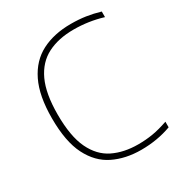

<svg xmlns="http://www.w3.org/2000/svg" viewBox="-177 -874 948 1008"><g transform="rotate(-30 297.0 -370.0)"><path d="M388.5 9Q294 9 220.8 -26.8Q147.5 -62.5 105.8 -145Q64 -227.5 64 -369Q64 -504.5 104.8 -588.2Q145.5 -672 220.2 -710.5Q295 -749 397 -749Q445 -749 486.8 -742.8Q528.5 -736.5 571 -724V-690Q485.5 -716 395 -716Q302.5 -716 236.5 -682.2Q170.5 -648.5 135.2 -572.8Q100 -497 100 -371Q100 -239 136.2 -163.2Q172.5 -87.5 237.5 -55.8Q302.5 -24 389 -24Q435 -24 477.2 -31Q519.5 -38 571 -56V-22Q486.5 9 388.5 9Z"/></g></svg>

Font: Encode Sans Semi Expanded Thin
Style: Regular
Weight: 100
Width: 6
Designer: Multiple Designers
Foundry: Impallari Type
Version: Version 3.000; ttfautohint (v1.8.3) -l 8 -r 50 -G 200 -x 14 